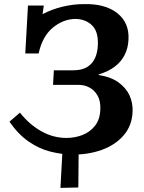

<svg xmlns="http://www.w3.org/2000/svg" viewBox="-20 -736 700 934"><path d="M274 178 286 -39H363L361 176ZM329 16Q279 15 225 1.5Q171 -12 120 -47Q69 -82 26 -144L77 -188Q123 -130 181 -97.5Q239 -65 303 -65Q344 -65 380.5 -79Q417 -93 441.5 -123.5Q466 -154 468 -202Q470 -243 455.5 -269.5Q441 -296 416.5 -309.5Q392 -323 365 -323H238L242 -394H336Q379 -394 405 -410.5Q431 -427 443 -455Q455 -483 456 -517Q459 -582 428 -612.5Q397 -643 347 -644Q287 -643 236.5 -601Q186 -559 168 -476H103L116 -709H193L187 -667Q232 -691 284.5 -703.5Q337 -716 386 -716Q491 -719 550.5 -672Q610 -625 605 -542Q603 -502 586.5 -469Q570 -436 538.5 -412Q507 -388 460 -374V-371Q519 -362 556 -335.5Q593 -309 610 -272Q627 -235 625 -192Q622 -124 581 -77Q540 -30 474 -6.5Q408 17 329 16Z"/></svg>

Font: Lora
Style: Italic
Weight: 400
Italic angle: -3°
Designer: Olga Karpushina, Alexei Vanyashin (Cyrillic)
Foundry: Cyreal
Version: Version 3.008